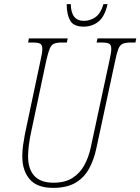

<svg xmlns="http://www.w3.org/2000/svg" viewBox="-20 -900 680 930"><path d="M237 10Q160 10 124 -31.5Q88 -73 88 -143Q88 -170 92 -198Q96 -226 101 -252L176 -606Q185 -645 185 -663Q185 -683 174.5 -688.5Q164 -694 139 -694H116L120 -714H308L304 -694H279Q254 -694 241 -688Q228 -682 220.5 -663.5Q213 -645 204 -606L129 -252Q123 -223 119.5 -194.5Q116 -166 116 -143Q116 -81 146.5 -48Q177 -15 239 -15Q295 -15 331 -38Q367 -61 388 -99Q409 -137 419 -183L510 -606Q519 -645 519 -663Q519 -683 508.5 -688.5Q498 -694 473 -694H448L452 -714H640L636 -694H613Q588 -694 574.5 -688Q561 -682 553.5 -663.5Q546 -645 538 -606L447 -183Q435 -125 410.5 -81.5Q386 -38 344.5 -14Q303 10 237 10ZM385 -771Q336 -771 319.5 -801Q303 -831 303 -880H323Q324 -799 386 -799Q417 -799 442.5 -817Q468 -835 481 -880H501Q487 -819 456.5 -795Q426 -771 385 -771Z"/></svg>

Font: Noto Serif ExtraCondensed Thin
Style: Italic
Weight: 100
Width: 2
Italic angle: -12°
Designer: Monotype Design Team
Foundry: Monotype Imaging Inc.
Version: Version 2.013